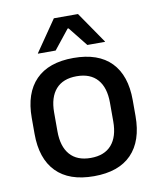

<svg xmlns="http://www.w3.org/2000/svg" viewBox="-80 -748 685 823"><g transform="rotate(-10 263.0 -336.0)"><path d="M263 12.5Q155 12.5 99 -45Q43 -102.5 43 -210.5V-280Q43 -387.5 99 -444.8Q155 -502 263 -502Q371 -502 426.8 -444.8Q482.5 -387.5 482.5 -280V-210.5Q482.5 -102.5 426.8 -45Q371 12.5 263 12.5ZM263 -67Q322.5 -67 353.5 -102.5Q384.5 -138 384.5 -204.5V-286Q384.5 -352 353.5 -387.2Q322.5 -422.5 263 -422.5Q203.5 -422.5 172.5 -387.2Q141.5 -352 141.5 -286V-204.5Q141.5 -138 172.5 -102.5Q203.5 -67 263 -67ZM210.5 -684H315.5L409 -548V-546.5H332L265 -630.5H261L194 -546.5H117V-548Z"/></g></svg>

Font: Anek Latin Medium
Style: Regular
Weight: 500
Designer: Yesha Goshar
Foundry: Ek Type
Version: Version 1.003